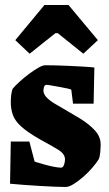

<svg xmlns="http://www.w3.org/2000/svg" viewBox="-20 -733 434 765"><path d="M241 12Q229 12 201.5 11Q174 10 140 8Q106 6 73.5 3.5Q41 1 20 -1L23 -169H97L118 -89Q134 -84 155 -78Q176 -72 194.5 -68.5Q213 -65 223 -65Q231 -65 235 -76Q239 -87 239 -98Q239 -120 211 -137Q183 -154 137 -179Q90 -206 65 -228.5Q40 -251 31.5 -274.5Q23 -298 23 -326Q23 -339 24.5 -353Q26 -367 30 -379Q40 -391 57.5 -407Q75 -423 95 -438Q115 -453 132.5 -463Q150 -473 160 -473Q174 -473 200 -472.5Q226 -472 256 -470.5Q286 -469 313 -467.5Q340 -466 356 -464L353 -320H271L264 -376Q260 -378 246 -381Q232 -384 215 -387Q198 -390 184 -392.5Q170 -395 165 -395Q158 -395 155.5 -386.5Q153 -378 153 -373Q153 -357 167.5 -343Q182 -329 201.5 -318Q221 -307 234 -299Q264 -282 298.5 -261Q333 -240 357 -214.5Q381 -189 381 -158Q381 -145 379.5 -127Q378 -109 373 -98Q365 -85 349 -66Q333 -47 313 -29.5Q293 -12 274 0Q255 12 241 12ZM98 -519 41 -573 157 -713H253L370 -573L312 -519L210 -601H201Z"/></svg>

Font: Grenze Gotisch Black
Style: Regular
Weight: 900
Designer: Renata Polastri
Foundry: Omnibus-Type
Version: Version 1.001